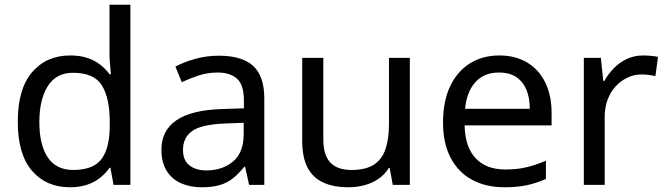

<svg xmlns="http://www.w3.org/2000/svg" viewBox="-20 -780 2811 810"><path d="M275 10Q175 10 115 -59.5Q55 -129 55 -267Q55 -405 115.5 -475.5Q176 -546 276 -546Q318 -546 349 -535.5Q380 -525 403 -507Q426 -489 442 -467H448Q447 -480 444.5 -505.5Q442 -531 442 -546V-760H530V0H459L446 -72H442Q426 -49 403 -30.5Q380 -12 348.5 -1Q317 10 275 10ZM289 -63Q374 -63 408.5 -109.5Q443 -156 443 -250V-266Q443 -366 410 -419.5Q377 -473 288 -473Q217 -473 181.5 -416.5Q146 -360 146 -265Q146 -169 181.5 -116Q217 -63 289 -63Z M903 -545Q1001 -545 1048 -502Q1095 -459 1095 -365V0H1031L1014 -76H1010Q987 -47 962.5 -27.5Q938 -8 906.5 1Q875 10 830 10Q782 10 743.5 -7Q705 -24 683 -59.5Q661 -95 661 -149Q661 -229 724 -272.5Q787 -316 918 -320L1009 -323V-355Q1009 -422 980 -448Q951 -474 898 -474Q856 -474 818 -461.5Q780 -449 747 -433L720 -499Q755 -518 803 -531.5Q851 -545 903 -545ZM929 -259Q829 -255 790.5 -227Q752 -199 752 -148Q752 -103 779.5 -82Q807 -61 850 -61Q918 -61 963 -98.5Q1008 -136 1008 -214V-262Z M1709 -536V0H1637L1624 -71H1620Q1603 -43 1576 -25Q1549 -7 1517 1.5Q1485 10 1450 10Q1386 10 1342.5 -10.5Q1299 -31 1277 -74Q1255 -117 1255 -185V-536H1344V-191Q1344 -127 1373 -95Q1402 -63 1463 -63Q1523 -63 1557.5 -85.5Q1592 -108 1606.5 -151.5Q1621 -195 1621 -257V-536Z M2086 -546Q2155 -546 2204.5 -516Q2254 -486 2280.5 -431.5Q2307 -377 2307 -304V-251H1940Q1942 -160 1986.5 -112.5Q2031 -65 2111 -65Q2162 -65 2201.5 -74.5Q2241 -84 2283 -102V-25Q2242 -7 2202 1.5Q2162 10 2107 10Q2031 10 1972.5 -21Q1914 -52 1881.5 -113.5Q1849 -175 1849 -264Q1849 -352 1878.5 -415Q1908 -478 1961.5 -512Q2015 -546 2086 -546ZM2085 -474Q2022 -474 1985.5 -433.5Q1949 -393 1942 -321H2215Q2215 -367 2201 -401Q2187 -435 2158.5 -454.5Q2130 -474 2085 -474Z M2693 -546Q2708 -546 2725.5 -544.5Q2743 -543 2756 -540L2745 -459Q2732 -462 2716.5 -464Q2701 -466 2687 -466Q2656 -466 2628 -453Q2600 -440 2578 -416.5Q2556 -393 2543.5 -360Q2531 -327 2531 -286V0H2443V-536H2515L2525 -438H2529Q2546 -468 2570 -492.5Q2594 -517 2625 -531.5Q2656 -546 2693 -546Z"/></svg>

Font: Noto Sans Lao Looped
Style: Regular
Weight: 400
Designer: Mark Frömberg, Ben Mitchell
Foundry: The Fontpad Ltd
Version: Version 1.001